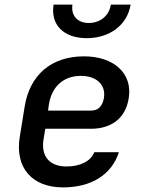

<svg xmlns="http://www.w3.org/2000/svg" viewBox="-20 -805 640 835"><path d="M357 -639C458 -639 534 -697 548 -785H462C455 -737 416 -705 366 -705C317 -705 288 -737 295 -785H213C199 -697 257 -639 357 -639ZM254 10C378 10 466 -46 497 -143H390C375 -104 329 -81 269 -81C195 -81 156 -126 170 -203L177 -245H375C466 -245 527 -292 540 -379C557 -486 475 -560 345 -560C204 -560 109 -480 87 -340L66 -210C44 -75 120 10 254 10ZM189 -324 192 -347C204 -428 255 -475 332 -475C400 -475 441 -436 432 -379C425 -339 404 -324 375 -324Z"/></svg>

Font: JetBrains Mono SemiBold
Style: Italic
Weight: 472
Italic angle: -9°
Monospace: yes
Designer: Philipp Nurullin, Konstantin Bulenkov
Foundry: JetBrains
Version: Version 2.305